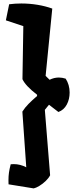

<svg xmlns="http://www.w3.org/2000/svg" viewBox="-20 -922 456 1085"><path d="M106.9 -292Q121.1 -314.5 141.6 -335.2Q162.1 -356 189.5 -379.4V-386.7Q124 -437 106.9 -474.6L111.8 -774.4L13.2 -807.1L31.7 -897.9Q65.4 -902.3 100.6 -902.3Q147 -902.3 192.4 -894.8Q237.8 -887.2 275.4 -873.5L237.8 -493.2L260.3 -471.2Q285.6 -483.9 312.5 -483.9Q331.5 -483.9 351.1 -477.5Q361.8 -461.4 367.7 -441.2Q373.5 -420.9 373.5 -398.9Q373.5 -361.3 357.4 -331.1Q341.3 -300.8 310.1 -289.1L256.8 -330.1L233.4 -301.3L263.2 68.4Q254.9 85 238 101.1Q221.2 117.2 202.1 128.7Q183.1 140.1 170.4 142.6L28.3 119.6Q27.8 111.3 27.8 96.2Q27.8 72.8 30.8 52.5Q33.7 32.2 40.5 6.3Q52.2 5.4 57.6 5.4Q94.2 5.4 128.4 23.4L106.4 -291.5H106.9Z"/></svg>

Font: Fruktur
Style: Regular
Weight: 400
Designer: Viktoriya Grabowska
Foundry: Viktoriya Grabowska
Version: Version 1.004; ttfautohint (v1.4.1)